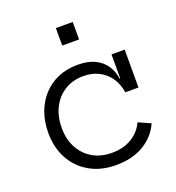

<svg xmlns="http://www.w3.org/2000/svg" viewBox="-138 -866 901 985"><g transform="rotate(-20 312.5 -374.0)"><path d="M330 9.5Q247 9.5 185.8 -25.5Q124.5 -60.5 90.8 -122.2Q57 -184 57 -264.5Q57 -325.5 75.5 -376.2Q94 -427 128.5 -464.2Q163 -501.5 210.5 -521.8Q258 -542 316.5 -542Q373 -542 410.8 -523.8Q448.5 -505.5 469.5 -473.8Q490.5 -442 496.5 -401H514L499.5 -325.5Q493 -370.5 470 -404.8Q447 -439 410 -458.2Q373 -477.5 324.5 -477.5Q266.5 -477.5 222.8 -450.2Q179 -423 154.8 -375.2Q130.5 -327.5 130.5 -264.5Q130.5 -203.5 155.2 -156.8Q180 -110 224.8 -83.5Q269.5 -57 330.5 -57Q393.5 -57 439 -84.8Q484.5 -112.5 505.5 -159.5L572 -130Q543.5 -65.5 480.8 -28Q418 9.5 330 9.5ZM499.5 -325.5V-532.5H571.5V-325.5ZM277.5 -757H369.5V-661.5H277.5Z"/></g></svg>

Font: Hepta Slab ExtraLight
Style: Regular
Weight: 400
Version: Version 1.102